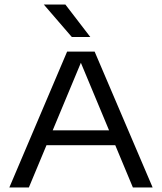

<svg xmlns="http://www.w3.org/2000/svg" viewBox="-20 -821 710 841"><path d="M21 0 274 -595H394.5L648.5 0H562L328 -561H340.5L106.5 0ZM166.5 -185 188 -250H481L501.5 -185ZM294.5 -659 172 -801H266.5L375.5 -659Z"/></svg>

Font: Encode Sans SC Expanded
Style: Regular
Weight: 400
Width: 7
Designer: Multiple Designers
Foundry: Impallari Type
Version: Version 3.002